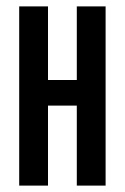

<svg xmlns="http://www.w3.org/2000/svg" viewBox="-20 -580 390 600"><path d="M40 0V-560H130V-330H220V-560H310V0H220V-250H130V0Z"/></svg>

Font: Tektur Condensed
Style: Regular
Weight: 400
Width: 3
Designer: Adam Jagosz
Foundry: Adam Jagosz
Version: Version 1.005;gftools[0.9.30]